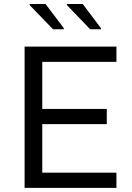

<svg xmlns="http://www.w3.org/2000/svg" viewBox="-20 -915 643 935"><path d="M99.8 0V-688H547V-613.8H185.8V-384.6H500V-310.4H185.8V-74.2H547V0ZM471.6 -772.6H419.1L305.8 -890.3V-895.5H382.8L471.6 -777.8ZM290.7 -772.6H238.1L124.3 -890.3V-895.5H201.8L290.7 -777.8Z"/></svg>

Font: Saira Thin
Style: Regular
Weight: 100
Designer: Hector Gatti with collaboration of the Omnibus-Type team
Foundry: Omnibus-Type
Version: Version 1.101